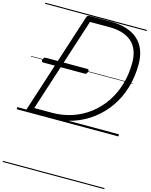

<svg xmlns="http://www.w3.org/2000/svg" viewBox="-203 -1135 1379 1759"><g transform="rotate(15 486.0 -255.0)"><path d="M108 0Q80 0 86 -19L396 -979Q400 -989 407 -993.5Q414 -998 430 -998H627Q710 -998 774 -977.5Q838 -957 882.5 -917.5Q927 -878 949.5 -819.5Q972 -761 972 -686Q972 -566 940.5 -461.5Q909 -357 850 -272.5Q791 -188 710 -127Q629 -66 530 -33Q431 0 319 0ZM152 -52H319Q419 -52 508.5 -81.5Q598 -111 672 -167Q746 -223 800 -301.5Q854 -380 883 -477Q912 -574 912 -686Q912 -751 892.5 -800.5Q873 -850 836 -882Q799 -914 745.5 -930Q692 -946 625 -946H441ZM124 -476Q111 -476 109 -483Q107 -490 110 -501Q113 -511 118 -517.5Q123 -524 136 -524H528Q541 -524 542.5 -517Q544 -510 542 -500Q539 -489 533.5 -482.5Q528 -476 516 -476ZM0 490H964V500H0ZM0 -20H964V0H0ZM0 -505H964V-500H0ZM0 -1010H964V-1000H0Z"/></g></svg>

Font: Playwrite MX Guides
Style: Regular
Weight: 400
Designer: Veronika Burian, José Scaglione
Foundry: TypeTogether
Version: Version 1.003